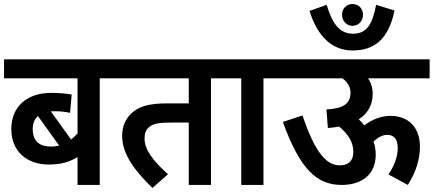

<svg xmlns="http://www.w3.org/2000/svg" viewBox="-20 -916 2148 951"><path d="M562 -528V-622H0V-528H364V-255C354 -244 344 -234 332 -225L232 -364C238 -365 245 -365 251 -365C279 -365 306 -362 327 -357L335 -448C314 -452 272 -456 234 -456C114 -456 36 -388 36 -277C36 -165 114 -101 223 -101C284 -101 326 -115 364 -138V0H474V-528ZM142 -277C142 -304 151 -326 168 -341L273 -195C261 -192 247 -190 232 -190C180 -190 142 -213 142 -277Z M1025 -528H1113V-622H549V-528H915V-404H809C714 -404 667 -388 630 -354C603 -328 585 -291 585 -243C585 -149 652 -66 735 15L812 -53C733 -124 696 -177 696 -230C696 -254 702 -272 717 -285C737 -303 764 -309 829 -309H915V0H1025Z M1285 -528H1374V-622H1100V-528H1175V0H1285Z M1360 -622V-528H1676C1700 -511 1716 -487 1716 -457C1716 -398 1674 -378 1597 -374L1604 -282C1624 -283 1642 -286 1660 -289C1704 -252 1730 -213 1730 -164C1730 -118 1705 -97 1662 -97C1587 -97 1533 -184 1478 -344L1381 -312C1465 -79 1549 0 1672 0C1774 0 1841 -53 1841 -150C1841 -173 1837 -195 1830 -215C1852 -236 1875 -248 1898 -248C1929 -248 1950 -230 1950 -182C1950 -136 1930 -90 1904 -52L2000 0C2041 -64 2060 -129 2060 -189C2060 -287 2001 -342 1915 -342C1865 -342 1824 -324 1784 -295C1776 -306 1766 -316 1757 -325C1802 -354 1826 -397 1826 -451C1826 -480 1818 -506 1803 -528H2108V-622Z M1674 -843C1674 -812 1697 -788 1726 -788C1756 -788 1778 -812 1778 -843C1778 -874 1756 -896 1726 -896C1697 -896 1674 -874 1674 -843ZM1934 -864 1843 -892C1825 -798 1798 -749 1729 -749C1665 -749 1627 -794 1598 -892L1513 -862C1556 -726 1631 -666 1727 -666C1832 -666 1905 -720 1934 -864Z"/></svg>

Font: Noto Sans SemiCondensed SemiBold
Style: Italic
Weight: 600
Width: 4
Italic angle: -12°
Designer: Monotype Design Team
Foundry: Monotype Imaging Inc.
Version: Version 2.013